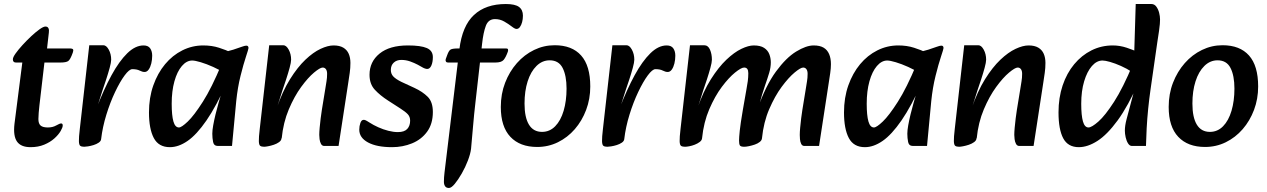

<svg xmlns="http://www.w3.org/2000/svg" viewBox="-20 -716 6300 955"><path d="M132 16Q84 16 64.5 -12Q45 -40 52 -100L91 -405H59Q44 -405 44 -421Q44 -431 57.5 -450Q71 -469 92 -492Q113 -515 135.5 -536Q158 -557 177 -570.5Q196 -584 206 -584Q217 -584 221 -575.5Q225 -567 223 -554L214 -475H326Q341 -475 343.5 -470Q346 -465 342 -454Q330 -420 319.5 -412.5Q309 -405 281 -405H201L176 -191Q174 -172 172.5 -155Q171 -138 171 -124Q171 -101 182 -91.5Q193 -82 218 -82Q242 -82 259.5 -92Q277 -102 284 -102Q292 -102 292 -92Q292 -82 281.5 -64Q271 -46 250.5 -27.5Q230 -9 200 3.5Q170 16 132 16Z M483 -24 459 -175Q496 -271 534.5 -341.5Q573 -412 613 -451Q653 -490 694 -490Q717 -490 727 -475.5Q737 -461 737 -439Q737 -419 732.5 -400.5Q728 -382 719.5 -370Q711 -358 699 -358Q688 -358 674.5 -365Q661 -372 638 -372Q623 -372 600 -341Q577 -310 552.5 -258.5Q528 -207 509 -145.5Q490 -84 483 -24ZM399 14Q386 14 379.5 9.5Q373 5 372.5 -14Q372 -33 377 -75L424 -491H494Q509 -491 521 -469Q533 -447 533 -419Q533 -406 525.5 -378.5Q518 -351 508 -320.5Q498 -290 490 -267L464 -185L501 -191L483 -24Q482 -14 471 -6.5Q460 1 445.5 5.5Q431 10 418 12Q405 14 399 14Z M825 16Q769 16 745 -29.5Q721 -75 721 -157Q721 -230 742.5 -291Q764 -352 801 -396.5Q838 -441 887 -465.5Q936 -490 991 -490Q1034 -490 1069.5 -478.5Q1105 -467 1130 -455L1101 -350Q1074 -368 1040.5 -383Q1007 -398 978.5 -406.5Q950 -415 936 -415Q908 -415 884.5 -387.5Q861 -360 847.5 -311.5Q834 -263 834 -200Q834 -142 842.5 -112Q851 -82 870 -82Q883 -82 914 -111.5Q945 -141 989 -210Q1033 -279 1082 -397L1110 -308Q1056 -188 1007 -117Q958 -46 913 -15Q868 16 825 16ZM1064 10Q1044 10 1040 -9.5Q1036 -29 1036 -51Q1036 -68 1040.5 -93Q1045 -118 1052 -147Q1059 -176 1067 -204L1089 -279L1060 -305L1084 -456Q1116 -461 1140.5 -469Q1165 -477 1181.5 -483Q1198 -489 1205 -489Q1216 -489 1216 -477Q1216 -472 1203.5 -434.5Q1191 -397 1176.5 -339Q1162 -281 1155 -213L1134 10Z M1593 10Q1582 10 1576.5 -0.5Q1571 -11 1569.5 -24Q1568 -37 1568 -45Q1568 -59 1570 -81Q1572 -103 1575 -127.5Q1578 -152 1581 -170L1598 -274Q1601 -294 1604 -311.5Q1607 -329 1607 -349Q1607 -364 1601 -372Q1595 -380 1585 -380Q1572 -380 1542 -355Q1512 -330 1478 -283.5Q1444 -237 1416.5 -172Q1389 -107 1381 -27L1355 -175Q1385 -262 1422.5 -322Q1460 -382 1499 -419Q1538 -456 1574.5 -473Q1611 -490 1639 -490Q1669 -490 1687.5 -479Q1706 -468 1714.5 -448.5Q1723 -429 1723 -403Q1723 -378 1719.5 -353.5Q1716 -329 1712 -303L1664 10ZM1294 14Q1281 14 1274.5 9.5Q1268 5 1267.5 -14Q1267 -33 1272 -75L1319 -491H1389Q1404 -491 1416 -469Q1428 -447 1428 -419Q1428 -406 1420.5 -378.5Q1413 -351 1403 -320.5Q1393 -290 1385 -267L1359 -185L1396 -191L1380 -27Q1379 -17 1368 -9Q1357 -1 1342 4Q1327 9 1313.5 11.5Q1300 14 1294 14Z M1930 16Q1854 16 1810.5 -7.5Q1767 -31 1767 -71Q1767 -89 1772.5 -104.5Q1778 -120 1789 -120Q1793 -120 1798 -118Q1803 -116 1817 -107Q1837 -94 1861.5 -83Q1886 -72 1911.5 -65.5Q1937 -59 1959 -59Q1991 -59 2005.5 -74.5Q2020 -90 2020 -116Q2020 -135 2008.5 -147.5Q1997 -160 1972 -176L1910 -216Q1871 -241 1844.5 -269.5Q1818 -298 1818 -344Q1818 -409 1868 -449.5Q1918 -490 2009 -490Q2073 -490 2103 -477Q2133 -464 2133 -432Q2133 -407 2125.5 -390Q2118 -373 2105 -373Q2101 -373 2094.5 -375Q2088 -377 2083 -380Q2075 -385 2058 -394Q2041 -403 2020 -410.5Q1999 -418 1976 -418Q1953 -418 1938.5 -404.5Q1924 -391 1924 -368Q1924 -349 1936 -336Q1948 -323 1976 -309L2041 -279Q2082 -260 2107.5 -234.5Q2133 -209 2133 -159Q2133 -100 2104.5 -61Q2076 -22 2029.5 -3Q1983 16 1930 16Z M2213 219Q2200 219 2194 210.5Q2188 202 2188 188Q2188 167 2191 142L2265 -471Q2279 -587 2337.5 -641.5Q2396 -696 2496 -696Q2542 -696 2561.5 -681.5Q2581 -667 2581 -638Q2581 -621 2577 -606Q2573 -591 2566 -581.5Q2559 -572 2549 -572Q2541 -572 2525 -584.5Q2509 -597 2488 -609Q2467 -621 2442 -621Q2409 -621 2396.5 -587.5Q2384 -554 2378 -499L2345 -208Q2338 -149 2333 -88.5Q2328 -28 2323 24Q2320 49 2307.5 82Q2295 115 2277 146.5Q2259 178 2242 198.5Q2225 219 2213 219ZM2208 -405Q2201 -405 2198 -410Q2195 -415 2197 -422L2204 -441Q2211 -461 2219 -468Q2227 -475 2258 -475H2498Q2511 -475 2506 -459Q2496 -431 2485 -418Q2474 -405 2444 -405Z M2652 15Q2566 15 2518.5 -35.5Q2471 -86 2471 -184Q2471 -249 2492.5 -304.5Q2514 -360 2551 -402Q2588 -444 2636.5 -467.5Q2685 -491 2739 -491Q2825 -491 2870.5 -440Q2916 -389 2916 -286Q2916 -224 2895.5 -169.5Q2875 -115 2839 -73.5Q2803 -32 2755 -8.5Q2707 15 2652 15ZM2676 -60Q2714 -60 2741.5 -88Q2769 -116 2783.5 -165Q2798 -214 2798 -275Q2798 -340 2778.5 -378Q2759 -416 2714 -416Q2677 -416 2648.5 -388Q2620 -360 2604.5 -311.5Q2589 -263 2589 -201Q2589 -132 2611 -96Q2633 -60 2676 -60Z M3085 -24 3061 -175Q3098 -271 3136.5 -341.5Q3175 -412 3215 -451Q3255 -490 3296 -490Q3319 -490 3329 -475.5Q3339 -461 3339 -439Q3339 -419 3334.5 -400.5Q3330 -382 3321.5 -370Q3313 -358 3301 -358Q3290 -358 3276.5 -365Q3263 -372 3240 -372Q3225 -372 3202 -341Q3179 -310 3154.5 -258.5Q3130 -207 3111 -145.5Q3092 -84 3085 -24ZM3001 14Q2988 14 2981.5 9.5Q2975 5 2974.5 -14Q2974 -33 2979 -75L3026 -491H3096Q3111 -491 3123 -469Q3135 -447 3135 -419Q3135 -406 3127.5 -378.5Q3120 -351 3110 -320.5Q3100 -290 3092 -267L3066 -185L3103 -191L3085 -24Q3084 -14 3073 -6.5Q3062 1 3047.5 5.5Q3033 10 3020 12Q3007 14 3001 14Z M3981 10Q3970 10 3965 -0.5Q3960 -11 3959 -24Q3958 -37 3958 -45Q3958 -59 3960 -81Q3962 -103 3965 -127.5Q3968 -152 3971 -170L3988 -274Q3991 -294 3994 -311.5Q3997 -329 3997 -349Q3997 -364 3991 -372Q3985 -380 3975 -380Q3962 -380 3932 -355Q3902 -330 3868 -284Q3834 -238 3806 -173Q3778 -108 3770 -28L3748 -175Q3789 -291 3839.5 -360Q3890 -429 3940 -459.5Q3990 -490 4027 -490Q4058 -490 4076.5 -479Q4095 -468 4104 -447Q4113 -426 4113 -397Q4113 -376 4109.5 -352.5Q4106 -329 4102 -303L4054 10ZM3387 14Q3374 14 3367.5 9.5Q3361 5 3360.5 -14Q3360 -33 3365 -75L3412 -491H3482Q3502 -491 3511.5 -469Q3521 -447 3521 -419Q3521 -406 3513.5 -378.5Q3506 -351 3496 -320.5Q3486 -290 3478 -267L3452 -185L3489 -191L3472 -28Q3471 -18 3460.5 -10Q3450 -2 3436 3.5Q3422 9 3408.5 11.5Q3395 14 3387 14ZM3682 14Q3664 14 3660 7Q3656 0 3656 -17Q3656 -32 3659.5 -66Q3663 -100 3675 -170L3693 -273Q3697 -293 3699.5 -312.5Q3702 -332 3702 -352Q3702 -366 3697 -373Q3692 -380 3681 -380Q3667 -380 3636 -355Q3605 -330 3570.5 -284Q3536 -238 3508 -173Q3480 -108 3472 -28L3448 -175Q3478 -262 3516 -322Q3554 -382 3593 -419Q3632 -456 3667.5 -473Q3703 -490 3729 -490Q3762 -490 3780.5 -478Q3799 -466 3806.5 -446.5Q3814 -427 3814 -406Q3814 -381 3806 -354Q3798 -327 3784.5 -288.5Q3771 -250 3755 -190L3788 -202L3770 -28Q3769 -18 3759 -10Q3749 -2 3734.5 3Q3720 8 3705.5 11Q3691 14 3682 14Z M4282 16Q4226 16 4202 -29.5Q4178 -75 4178 -157Q4178 -230 4199.5 -291Q4221 -352 4258 -396.5Q4295 -441 4344 -465.5Q4393 -490 4448 -490Q4491 -490 4526.5 -478.5Q4562 -467 4587 -455L4558 -350Q4531 -368 4497.5 -383Q4464 -398 4435.5 -406.5Q4407 -415 4393 -415Q4365 -415 4341.5 -387.5Q4318 -360 4304.5 -311.5Q4291 -263 4291 -200Q4291 -142 4299.5 -112Q4308 -82 4327 -82Q4340 -82 4371 -111.5Q4402 -141 4446 -210Q4490 -279 4539 -397L4567 -308Q4513 -188 4464 -117Q4415 -46 4370 -15Q4325 16 4282 16ZM4521 10Q4501 10 4497 -9.5Q4493 -29 4493 -51Q4493 -68 4497.5 -93Q4502 -118 4509 -147Q4516 -176 4524 -204L4546 -279L4517 -305L4541 -456Q4573 -461 4597.5 -469Q4622 -477 4638.5 -483Q4655 -489 4662 -489Q4673 -489 4673 -477Q4673 -472 4660.5 -434.5Q4648 -397 4633.5 -339Q4619 -281 4612 -213L4591 10Z M5050 10Q5039 10 5033.5 -0.5Q5028 -11 5026.5 -24Q5025 -37 5025 -45Q5025 -59 5027 -81Q5029 -103 5032 -127.5Q5035 -152 5038 -170L5055 -274Q5058 -294 5061 -311.5Q5064 -329 5064 -349Q5064 -364 5058 -372Q5052 -380 5042 -380Q5029 -380 4999 -355Q4969 -330 4935 -283.5Q4901 -237 4873.5 -172Q4846 -107 4838 -27L4812 -175Q4842 -262 4879.5 -322Q4917 -382 4956 -419Q4995 -456 5031.5 -473Q5068 -490 5096 -490Q5126 -490 5144.5 -479Q5163 -468 5171.5 -448.5Q5180 -429 5180 -403Q5180 -378 5176.5 -353.5Q5173 -329 5169 -303L5121 10ZM4751 14Q4738 14 4731.5 9.5Q4725 5 4724.5 -14Q4724 -33 4729 -75L4776 -491H4846Q4861 -491 4873 -469Q4885 -447 4885 -419Q4885 -406 4877.5 -378.5Q4870 -351 4860 -320.5Q4850 -290 4842 -267L4816 -185L4853 -191L4837 -27Q4836 -17 4825 -9Q4814 -1 4799 4Q4784 9 4770.5 11.5Q4757 14 4751 14Z M5346 16Q5292 16 5268.5 -28Q5245 -72 5245 -157Q5245 -230 5265.5 -291Q5286 -352 5323 -396.5Q5360 -441 5409 -465.5Q5458 -490 5515 -490Q5550 -490 5584.5 -478.5Q5619 -467 5644 -455L5612 -357Q5585 -375 5555.5 -388Q5526 -401 5501.5 -408Q5477 -415 5464 -415Q5435 -415 5411 -387.5Q5387 -360 5372.5 -311.5Q5358 -263 5358 -200Q5358 -142 5366.5 -112Q5375 -82 5394 -82Q5410 -82 5443.5 -111.5Q5477 -141 5521.5 -210Q5566 -279 5615 -397L5644 -308Q5591 -188 5539 -117Q5487 -46 5438.5 -15Q5390 16 5346 16ZM5610 10Q5599 10 5591 -2.5Q5583 -15 5579 -33Q5575 -51 5575 -66Q5575 -91 5583.5 -123Q5592 -155 5605 -204L5625 -279L5596 -311L5607 -416L5621 -433L5629 -696H5707Q5722 -696 5731.5 -683Q5741 -670 5745.5 -652.5Q5750 -635 5750 -619Q5750 -609 5749 -596.5Q5748 -584 5745 -562.5Q5742 -541 5736 -503L5703 -273Q5696 -225 5691 -175Q5686 -125 5683.5 -78Q5681 -31 5680 10Z M5974 15Q5888 15 5840.5 -35.5Q5793 -86 5793 -184Q5793 -249 5814.5 -304.5Q5836 -360 5873 -402Q5910 -444 5958.5 -467.5Q6007 -491 6061 -491Q6147 -491 6192.5 -440Q6238 -389 6238 -286Q6238 -224 6217.5 -169.5Q6197 -115 6161 -73.5Q6125 -32 6077 -8.5Q6029 15 5974 15ZM5998 -60Q6036 -60 6063.5 -88Q6091 -116 6105.5 -165Q6120 -214 6120 -275Q6120 -340 6100.5 -378Q6081 -416 6036 -416Q5999 -416 5970.5 -388Q5942 -360 5926.5 -311.5Q5911 -263 5911 -201Q5911 -132 5933 -96Q5955 -60 5998 -60Z"/></svg>

Font: Alkatra
Style: Regular
Weight: 400
Designer: Suman Bhandary
Version: Version 1.100;gftools[0.9.22]